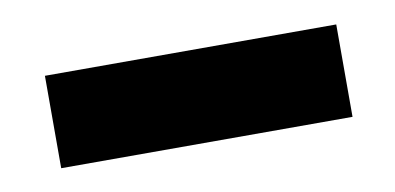

<svg xmlns="http://www.w3.org/2000/svg" viewBox="-30 -678 455 221"><g transform="rotate(-10 198.0 -567.0)"><path d="M28.5 -621H369V-513H28.5Z"/></g></svg>

Font: Overused Grotesk
Style: Bold
Weight: 710
Version: Version 0.004